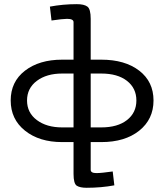

<svg xmlns="http://www.w3.org/2000/svg" viewBox="-20 -684 782 919"><path d="M414.1 -398.4H464.8Q578.1 -398.4 646.5 -345.7Q714.8 -293 714.8 -203.1Q714.8 -113.3 646.5 -58.6Q578.1 -3.9 464.8 -3.9H414.1V128.9Q414.1 144.5 441.4 144.5Q464.8 144.5 519.5 136.7L527.3 203.1Q464.8 214.8 394.5 214.8Q363.3 214.8 347.7 205.1Q332 195.3 332 148.4V-3.9H277.3Q168 -3.9 99.6 -58.6Q31.2 -113.3 31.2 -203.1Q31.2 -293 99.6 -345.7Q168 -398.4 277.3 -398.4H332V-578.1Q332 -593.8 300.8 -593.8Q281.2 -593.8 226.6 -585.9L218.8 -652.3Q281.2 -664.1 347.7 -664.1Q382.8 -664.1 398.4 -652.3Q414.1 -640.6 414.1 -593.8ZM414.1 -74.2H464.8Q543 -74.2 587.9 -109.4Q632.8 -144.5 632.8 -203.1Q632.8 -261.7 587.9 -296.9Q543 -332 464.8 -332H414.1ZM332 -74.2V-332H277.3Q203.1 -332 156.2 -296.9Q109.4 -261.7 109.4 -203.1Q109.4 -144.5 156.2 -109.4Q203.1 -74.2 277.3 -74.2Z"/></svg>

Font: 和音 by 宁静之雨，公众号njzyshare
Style: Regular
Weight: 400
Designer: Steve Matteson
Foundry: Ascender Corporation
Version: Version 6.00;June 8, 2018;FontCreator 11.0.0.2388 32-bit